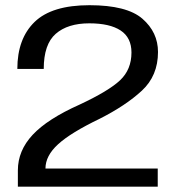

<svg xmlns="http://www.w3.org/2000/svg" viewBox="-20 -700 664 720"><path d="M47 0V-61Q47 -135 102.5 -194.5Q158 -254 279 -308Q388 -359 430.5 -399.2Q473 -439.5 473 -503Q473 -559 432.2 -585.8Q391.5 -612.5 315 -612.5Q234 -612.5 189 -573.2Q144 -534 144 -441.5H45Q45 -555 109.8 -617.8Q174.5 -680.5 315.5 -680.5Q455.5 -680.5 514 -629.8Q572.5 -579 572.5 -505Q572.5 -416 512 -360Q451.5 -304 353.5 -254.5Q245.5 -202.5 198 -159.2Q150.5 -116 150.5 -68H571.5V0Z"/></svg>

Font: Anybody ExtraExpanded
Style: Regular
Weight: 400
Width: 8
Designer: Tyler Finck
Foundry: Etcetera Type Company
Version: Version 1.010; ttfautohint (v1.8.3) -l 8 -r 50 -G 200 -x 14 